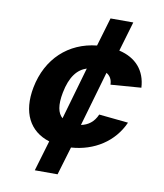

<svg xmlns="http://www.w3.org/2000/svg" viewBox="-87 -801 794 930"><g transform="rotate(10 310.0 -336.0)"><path d="M552 -247.5 408 -262C391.5 -223.5 364 -204 329.5 -197L407.5 -467C425 -457 436 -440 436.5 -414L586.5 -425.5C582 -509.5 533 -565 450 -584L493 -730H381L339.5 -589.5C201 -575 100 -482 71.5 -336.5C47 -210 93 -122.5 192 -92L147.5 58H259.5L301 -81C414 -88.5 508.5 -149 552 -247.5ZM216 -336.5C231.5 -416 264.5 -456.5 310 -471L236 -213.5C212 -234 203.5 -273 216 -336.5Z"/></g></svg>

Font: Monaspace Neon ExtraBold
Style: Italic
Weight: 800
Italic angle: -11°
Designer: Riley Cran & the Lettermatic Team
Foundry: Lettermatic
Version: Version 1.200 (Monaspace Neon)